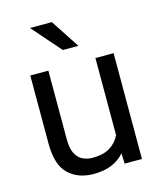

<svg xmlns="http://www.w3.org/2000/svg" viewBox="-113 -833 778 926"><g transform="rotate(-15 275.5 -370.0)"><path d="M396.5 0 394.5 -52.2Q370.1 -22.9 332 -6.6Q293.9 9.8 240.2 9.8Q162.6 9.8 114.7 -36.1Q66.9 -82 66.9 -187.5V-528.3H157.2V-186.5Q157.2 -139.2 171.1 -113Q185.1 -86.9 207.5 -76.9Q230 -66.9 254.4 -66.9Q309.6 -66.9 342.8 -87.9Q376 -108.9 392.1 -143.6V-528.3H482.9V0ZM233.9 -750 328.1 -606.4H250.5L124.5 -750Z"/></g></svg>

Font: Vazirmatn UI
Style: Regular
Weight: 400
Designer: Saber Rastikerdar
Foundry: Saber Rastikerdar
Version: Version 33.003